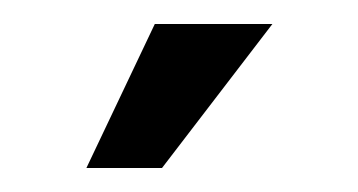

<svg xmlns="http://www.w3.org/2000/svg" viewBox="-20 -690 298 160"><path d="M52 -550 109 -670H207L115 -550Z"/></svg>

Font: Ojuju
Style: Bold
Weight: 700
Designer: Chisaokwu Joboson, Mirko Velimirovic
Foundry: Udi Foundry
Version: Version 1.000